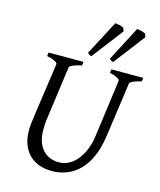

<svg xmlns="http://www.w3.org/2000/svg" viewBox="-128 -959 884 1064"><g transform="rotate(15 314.0 -426.5)"><path d="M91 -170C91 -58 156 15 272 15C359 15 484 -32 515 -250L559 -564C561 -579 615 -592 625 -594L628 -615H445L442 -594C491 -584 500 -570 500 -565C500 -563 500 -557 455 -229C444 -148 392 -42 297 -42C207 -42 167 -110 167 -194C167 -211 168 -230 170 -249L213 -564C214 -574 246 -586 282 -594L285 -615H85L82 -594C122 -586 143 -573 143 -565C143 -551 91 -219 91 -183ZM400 -868 296 -670C304 -663 309 -658 319 -657L456 -836L448 -856L425 -864C420 -864 402 -867 400 -868ZM525 -868 422 -670C432 -660 437 -658 444 -657L581 -836L573 -856L550 -864C545 -864 527 -867 525 -868Z"/></g></svg>

Font: Temporarium
Style: Italic
Weight: 400
Italic angle: -7°
Version: Version 1.1